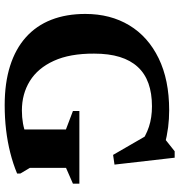

<svg xmlns="http://www.w3.org/2000/svg" viewBox="7 -760 766 820"><g transform="rotate(90 390.0 -350.0)"><path d="M697 -94.5 721 -54V-40Q679 -22.5 632.2 -10.8Q585.5 1 534.8 7Q484 13 429.5 13Q334.5 13 261.8 -10Q189 -33 139.2 -77.5Q89.5 -122 64.5 -186Q39.5 -250 39.5 -331.5Q39.5 -438.5 88 -519Q136.5 -599.5 228.8 -644.5Q321 -689.5 451 -689.5Q488.5 -689.5 523.8 -685Q559 -680.5 603.5 -669.5L560 -660.5L626 -713H653.5L683 -456L641.5 -450L541.5 -623L598 -563Q560 -590.5 521 -603.2Q482 -616 434 -616Q378.5 -616 336.2 -601Q294 -586 265.8 -555.2Q237.5 -524.5 223.2 -478.2Q209 -432 209 -369Q208.5 -265.5 239.8 -197Q271 -128.5 326 -94.5Q381 -60.5 452 -60.5Q481 -60.5 507.5 -65.2Q534 -70 557.2 -79.8Q580.5 -89.5 599 -104L533 -20.5V-248.5L454 -278.5V-306H764.5V-278.5L697 -249Z"/></g></svg>

Font: Newsreader 16pt 16pt
Style: Bold
Weight: 700
Version: Version 1.003